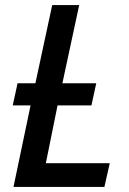

<svg xmlns="http://www.w3.org/2000/svg" viewBox="-20 -734 508 754"><path d="M33 0 100 -320H30L49 -407H119L185 -714H291L225 -407H358L339 -320H206L160 -93H411L390 0Z"/></svg>

Font: Noto Sans Display Medium
Style: Italic
Weight: 500
Italic angle: -12°
Designer: Monotype Design Team
Foundry: Monotype Imaging Inc.
Version: Version 2.003